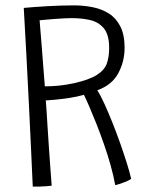

<svg xmlns="http://www.w3.org/2000/svg" viewBox="-20 -681 587 715"><path d="M102 14Q99.5 -41.5 95.8 -122Q92 -202.5 87.5 -295.2Q83 -388 78 -480.5Q73 -573 68.5 -651.5Q85.5 -653 108 -654.8Q130.5 -656.5 156 -658Q181.5 -659.5 207 -660.2Q232.5 -661 254.5 -661Q291 -661 325 -654.2Q359 -647.5 385.8 -630.5Q412.5 -613.5 428.2 -582.5Q444 -551.5 444 -503Q444 -451.5 420.2 -407.8Q396.5 -364 342.5 -345Q354 -327 368.5 -295.2Q383 -263.5 398.5 -224.8Q414 -186 428 -146.2Q442 -106.5 452.8 -72Q463.5 -37.5 468.5 -15Q463 -11 454.8 -7.2Q446.5 -3.5 437.2 -0.2Q428 3 420.5 5.5Q413 8 409 8Q403 -26 392 -65.2Q381 -104.5 367 -144.5Q353 -184.5 338.8 -220.5Q324.5 -256.5 312.2 -284.8Q300 -313 292.5 -328Q268.5 -321 239.8 -316.5Q211 -312 186.2 -309.8Q161.5 -307.5 150.5 -307Q151.5 -300.5 153 -274.2Q154.5 -248 157 -210.2Q159.5 -172.5 162.2 -131Q165 -89.5 167.8 -52.2Q170.5 -15 172.5 10.5Q165 11.5 152.8 12.5Q140.5 13.5 127 13.8Q113.5 14 102 14ZM147 -359.5Q173 -359.5 198.5 -362Q224 -364.5 255 -371Q312.5 -384 340.8 -402Q369 -420 377.8 -444.5Q386.5 -469 386.5 -502Q386.5 -552 366.5 -575.8Q346.5 -599.5 314.8 -606.5Q283 -613.5 247 -613.5Q239 -613.5 221.5 -612.8Q204 -612 184.2 -610.5Q164.5 -609 148.8 -607.5Q133 -606 127.5 -605.5Q128 -597 130.2 -571.8Q132.5 -546.5 135 -513.5Q137.5 -480.5 140 -448Q142.5 -415.5 144.5 -391Q146.5 -366.5 147 -359.5Z"/></svg>

Font: Grandstander Thin ExtraLight
Style: Regular
Weight: 250
Version: Version 1.200